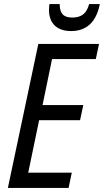

<svg xmlns="http://www.w3.org/2000/svg" viewBox="-20 -932 515 952"><path d="M332 -778C408 -778 457 -821 475 -912H422C410 -867 386 -845 338 -845C293 -845 276 -867 276 -912H225C224 -903 223 -893 223 -882C223 -817 262 -778 332 -778ZM19 0H320L336 -76H120L174 -336H377L393 -411H191L238 -639H455L471 -714H170Z"/></svg>

Font: Noto Sans Display SemiCondensed
Style: Italic
Weight: 400
Width: 4
Italic angle: -12°
Designer: Monotype Design Team
Foundry: Monotype Imaging Inc.
Version: Version 1.900